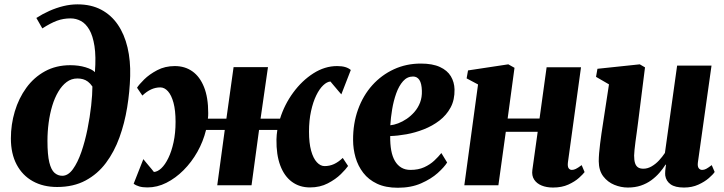

<svg xmlns="http://www.w3.org/2000/svg" viewBox="-20 -851 3328 882"><path d="M242.5 8Q178.5 8 130.8 -18.5Q83 -45 56.5 -95Q30 -145 30 -215Q30 -279 48 -339.2Q66 -399.5 100.8 -447.5Q135.5 -495.5 186.5 -523.5Q237.5 -551.5 303 -551.5Q341.5 -551.5 372.8 -542Q404 -532.5 416 -519.5Q421.5 -591.5 414 -639.2Q406.5 -687 390.2 -714.8Q374 -742.5 351.8 -754.5Q329.5 -766.5 304 -766.5Q271 -766.5 241.8 -755.8Q212.5 -745 174.5 -720.5L147 -768.5Q175.5 -787 207 -801Q238.5 -815 271.2 -823Q304 -831 336 -831Q398.5 -831 444.8 -806.5Q491 -782 521.2 -737.8Q551.5 -693.5 565.8 -633Q580 -572.5 578 -501.5Q576 -430 564.2 -357.8Q552.5 -285.5 528.8 -219.8Q505 -154 466.8 -102.8Q428.5 -51.5 373 -21.8Q317.5 8 242.5 8ZM266 -43.5Q293 -43.5 315 -74Q337 -104.5 353.8 -153Q370.5 -201.5 381.8 -257.5Q393 -313.5 398.8 -365.8Q404.5 -418 404.5 -453.5Q394.5 -468 383.8 -476Q373 -484 361.2 -487.2Q349.5 -490.5 335.5 -490.5Q308 -490.5 286.2 -474.2Q264.5 -458 247.8 -429.8Q231 -401.5 220 -365Q209 -328.5 203.5 -287.2Q198 -246 198 -204Q198 -140 206.5 -105.2Q215 -70.5 230.5 -57Q246 -43.5 266 -43.5Z M657.5 10Q635 10 619.8 5.5Q604.5 1 594 -7L638.5 -120Q644.5 -112.5 650.5 -105.2Q656.5 -98 662.8 -90.5Q669 -83 675.2 -75.8Q681.5 -68.5 687 -61Q704 -62 721.2 -78.2Q738.5 -94.5 753.2 -124.8Q768 -155 777.2 -197.2Q786.5 -239.5 786.5 -291.5Q786.5 -344 777 -379Q767.5 -414 751.5 -431.8Q735.5 -449.5 716.5 -449.5Q694.5 -449.5 674.2 -440.2Q654 -431 634 -412L609.5 -448Q618.5 -462.5 642.2 -486Q666 -509.5 702 -528.5Q738 -547.5 783 -547.5Q829.5 -547.5 863.8 -523.2Q898 -499 917.2 -451.2Q936.5 -403.5 936.5 -331.5Q936.5 -325.5 936.2 -318.8Q936 -312 935 -306H1020L1053 -542.5H1211L1177 -306H1266.5Q1286.5 -370.5 1326.8 -425.5Q1367 -480.5 1419.5 -514Q1472 -547.5 1528.5 -547.5Q1550.5 -547.5 1565.8 -543Q1581 -538.5 1591.5 -529.5L1548 -417.5Q1541.5 -425 1535.2 -432.2Q1529 -439.5 1522.8 -447Q1516.5 -454.5 1510.2 -461.8Q1504 -469 1498 -476.5Q1482 -475.5 1464.8 -459.2Q1447.5 -443 1432.8 -412.8Q1418 -382.5 1408.8 -340.2Q1399.5 -298 1399.5 -246Q1399.5 -194 1409.2 -158.8Q1419 -123.5 1435.5 -105.8Q1452 -88 1471 -88Q1494 -88 1514.2 -97.2Q1534.5 -106.5 1554.5 -125.5L1579 -88.5Q1569.5 -74.5 1545.8 -51Q1522 -27.5 1486 -8.8Q1450 10 1404 10Q1356 10 1321 -15.8Q1286 -41.5 1267.5 -90.8Q1249 -140 1250 -210.5Q1250 -220.5 1251.2 -231.8Q1252.5 -243 1254 -254H1170L1135.5 0H978L1012.5 -254H926.5Q913.5 -201 886.8 -153.5Q860 -106 823.2 -69.2Q786.5 -32.5 744.2 -11.2Q702 10 657.5 10Z M2034 -104.5Q2021 -83.5 1990.8 -56.2Q1960.5 -29 1914.5 -8.8Q1868.5 11.5 1807.5 11.5Q1751.5 11.5 1712.2 -7Q1673 -25.5 1648.8 -57Q1624.5 -88.5 1613.2 -127.8Q1602 -167 1602 -207.5Q1601.5 -284 1624.8 -348.2Q1648 -412.5 1690.2 -459.5Q1732.5 -506.5 1789.5 -532.8Q1846.5 -559 1913 -559Q1967 -559 2001 -543.2Q2035 -527.5 2051 -500.8Q2067 -474 2068 -440.5Q2069 -392.5 2050 -357.2Q2031 -322 1998.8 -297.2Q1966.5 -272.5 1927 -257Q1887.5 -241.5 1847.2 -234.2Q1807 -227 1772.5 -226Q1772 -189 1777.2 -160.2Q1782.5 -131.5 1794.2 -111.5Q1806 -91.5 1823.8 -81Q1841.5 -70.5 1865.5 -70.5Q1902 -70.5 1928.8 -82.8Q1955.5 -95 1974.8 -113Q1994 -131 2007.5 -148ZM1877.5 -499.5Q1850.5 -499.5 1831.5 -478Q1812.5 -456.5 1800.2 -422.2Q1788 -388 1781.5 -349.2Q1775 -310.5 1773 -275.5Q1789.5 -277 1809.2 -284.5Q1829 -292 1848.5 -305.2Q1868 -318.5 1884.2 -337.2Q1900.5 -356 1909.8 -380.2Q1919 -404.5 1918 -434Q1917 -468 1906.5 -483.8Q1896 -499.5 1877.5 -499.5Z M2589 -106Q2586.5 -86.5 2592 -78.5Q2597.5 -70.5 2607 -70.5Q2615.5 -70.5 2625 -75Q2634.5 -79.5 2652 -92.5L2665.5 -60.5Q2658.5 -51 2639.8 -34Q2621 -17 2591 -3.2Q2561 10.5 2520.5 10.5Q2490.5 10.5 2468 1.2Q2445.5 -8 2433.8 -26Q2422 -44 2425.5 -70L2450 -245.5H2303.5L2269.5 0H2113L2176 -463L2123.5 -491L2130 -527.5L2315 -555.5L2343.5 -539.5L2312 -306.5H2458.5L2491 -542H2649Z M2864 10.5Q2832.5 10.5 2802 -2Q2771.5 -14.5 2751.2 -41Q2731 -67.5 2730.5 -110Q2730.5 -127 2732.2 -147.8Q2734 -168.5 2736.8 -191.2Q2739.5 -214 2743 -237.5Q2746.5 -261 2750 -283.5L2777.5 -463.5L2718 -498L2724.5 -535L2919 -555.5L2943 -541.5L2911 -287.5Q2908.5 -266 2905.2 -243.5Q2902 -221 2899.2 -200.2Q2896.5 -179.5 2894.8 -162.8Q2893 -146 2893 -136.5Q2893 -115 2897.2 -101.8Q2901.5 -88.5 2910.8 -82.2Q2920 -76 2935.5 -76Q2955 -76 2973.5 -86.8Q2992 -97.5 3007.5 -114.2Q3023 -131 3034.5 -148.5L3090.5 -549.5H3248.5L3186 -105.5Q3183.5 -87 3189.5 -78.8Q3195.5 -70.5 3205.5 -70.5Q3214.5 -70.5 3223.8 -75.2Q3233 -80 3249.5 -92.5L3263 -61Q3255.5 -49.5 3236.2 -32.8Q3217 -16 3188 -2.8Q3159 10.5 3122 10.5Q3081.5 10.5 3060.8 -4.2Q3040 -19 3036 -44.5Q3035.5 -48.5 3035.5 -54Q3035.5 -59.5 3036 -66.2Q3036.5 -73 3037.5 -80.2Q3038.5 -87.5 3039.5 -94L3037.5 -95Q3025.5 -76 3009.2 -57.2Q2993 -38.5 2971.8 -23Q2950.5 -7.5 2924 1.5Q2897.5 10.5 2864 10.5Z"/></svg>

Font: Merriweather 48pt Black
Style: Italic
Weight: 900
Italic angle: -7.8°
Version: Version 2.101